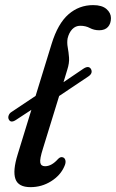

<svg xmlns="http://www.w3.org/2000/svg" viewBox="-20 -742 466 771"><path d="M15.5 -262Q11.5 -269.5 14.8 -278.5Q18 -287.5 26.5 -292.5L123 -357L187.5 -566.5Q212.5 -647.5 255 -684.5Q297.5 -721.5 354 -721.5Q389.5 -721.5 407.5 -705.8Q425.5 -690 425.5 -669.5Q425.5 -647 413.5 -633.8Q401.5 -620.5 378.5 -620.5Q357.5 -620.5 340.8 -629.5Q324 -638.5 302 -638.5Q283.5 -638.5 270.2 -624.8Q257 -611 251.5 -588Q248.5 -570.5 252 -551.8Q255.5 -533 257.2 -511Q259 -489 250 -461.5L235 -412L315.5 -466.5Q336.5 -480 345.5 -464.5Q354 -447.5 334 -434.5L217.5 -356.5L152.5 -145.5Q139 -103 141.8 -88.8Q144.5 -74.5 161 -74.5Q187.5 -74.5 213.5 -104Q223.5 -114 233 -110Q240.5 -107.5 242.8 -97.5Q245 -87.5 238 -73Q222.5 -37.5 185 -14Q147.5 9.5 102.5 9.5Q53.5 9.5 42 -23.2Q30.5 -56 51 -122L106 -301L43.5 -260Q23.5 -247 15.5 -262Z"/></svg>

Font: Fraunces 72pt S100
Style: Italic
Weight: 400
Italic angle: -16°
Version: Version 1.000; ttfautohint (v1.8.3)